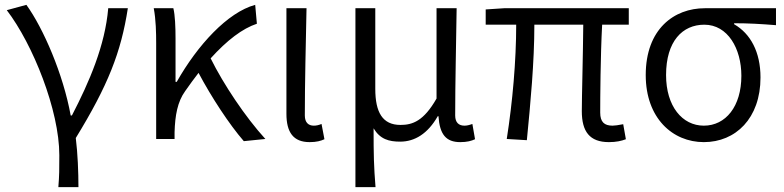

<svg xmlns="http://www.w3.org/2000/svg" viewBox="-20 -574 3238 793"><path d="M221 199H304C304 137 301 60 293 -4C426 -221 480 -358 508 -540H427C414 -386 349 -236 277 -97H272C241 -268 159 -457 89 -554L8 -532C116 -391 225 -118 225 67C225 125 225 150 221 199Z M987 9 1076 0C993 -91 903 -226 850 -333C918 -408 981 -456 1041 -476L1034 -554C920 -523 796 -388 710 -236H705V-415C705 -462 703 -512 696 -540H615C624 -493 625 -438 625 -395V0H701V-28C703 -97 713 -154 745 -198C764 -225 782 -250 800 -273C853 -173 927 -60 987 9Z M1259 13C1287 13 1305 8 1320 1L1308 -62C1296 -57 1286 -55 1276 -55C1254 -55 1239 -68 1239 -97C1239 -234 1243 -391 1246 -540H1163V-104C1163 -28 1191 13 1259 13Z M1448 199H1531C1524 113 1523 66 1523 -44C1550 1 1586 11 1633 11C1693 11 1747 -22 1788 -94H1791C1796 -19 1822 13 1881 13C1909 13 1927 8 1942 1L1931 -62C1917 -57 1908 -55 1898 -55C1875 -55 1860 -68 1860 -97C1860 -234 1864 -391 1866 -540H1783V-167C1730 -74 1684 -58 1634 -58C1560 -58 1530 -110 1530 -207V-540H1448Z M2495 13C2525 13 2547 8 2565 1L2554 -61C2533 -57 2519 -55 2510 -55C2476 -55 2459 -70 2459 -109C2459 -165 2460 -345 2467 -472H2577V-540H2062L1986 -535V-472H2112C2112 -323 2097 -153 2073 0L2156 5C2171 -148 2187 -317 2187 -472H2389C2388 -350 2383 -174 2383 -115C2383 -31 2415 13 2495 13Z M2887 13C3018 13 3121 -85 3121 -254C3121 -359 3080 -435 3012 -474V-478C3072 -478 3123 -475 3185 -470V-540H2891C2764 -540 2647 -454 2647 -264C2647 -86 2758 13 2887 13ZM2887 -55C2798 -55 2731 -135 2731 -264C2731 -404 2799 -472 2889 -472C2986 -472 3042 -373 3042 -261C3042 -134 2977 -55 2887 -55Z"/></svg>

Font: Noto Sans CJK HK DemiLight
Style: Regular
Weight: 350
Designer: Ryoko NISHIZUKA 西塚涼子 (kana, bopomofo & ideographs); Paul D. Hunt (Latin, Greek & Cyrillic); Sandoll Communications 산돌커뮤니
Foundry: Adobe
Version: Version 2.004;hotconv 1.0.118;makeotfexe 2.5.65603